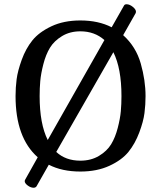

<svg xmlns="http://www.w3.org/2000/svg" viewBox="-20 -805 756 901"><path d="M558 -640Q618 -586 640.5 -507Q663 -428 663 -354Q663 -314 658 -274.5Q653 -235 633.5 -183Q614 -131 583 -92.5Q552 -54 493.5 -27Q435 0 357 0Q271 0 209 -32L151 70Q146 76 138 76Q124 76 110 65.5Q96 55 96 45Q96 42 97 40L157 -67Q53 -159 53 -354Q53 -394 58 -433Q63 -472 82 -524.5Q101 -577 132 -615.5Q163 -654 221 -681.5Q279 -709 357 -709Q442 -709 504 -677L562 -779Q565 -785 574 -785Q588 -785 603 -773Q618 -761 618 -750Q618 -746 617 -744ZM166 -354Q166 -224 204 -148L470 -617Q424 -658 357 -658Q308 -658 271 -635.5Q234 -613 214.5 -581Q195 -549 183.5 -504Q172 -459 169 -425Q166 -391 166 -354ZM550 -354Q550 -484 512 -560L244 -92Q288 -51 357 -51Q407 -51 444.5 -73.5Q482 -96 501.5 -128Q521 -160 532.5 -204.5Q544 -249 547 -283Q550 -317 550 -354Z"/></svg>

Font: Marmelad
Style: Regular
Weight: 400
Designer: Manvel Shmavonyan
Foundry: Cyreal
Version: Version 1.001;PS 001.001;hotconv 1.0.88;makeotf.lib2.5.64775